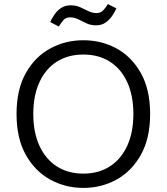

<svg xmlns="http://www.w3.org/2000/svg" viewBox="-20 -905 816 940"><path d="M388 15Q300 15 225.5 -26Q151 -67 106 -147.5Q61 -228 61 -347Q61 -466 106 -546.5Q151 -627 225.5 -667.5Q300 -708 388 -708Q477 -708 551 -667.5Q625 -627 670 -546.5Q715 -466 715 -347Q715 -228 670 -147.5Q625 -67 551 -26Q477 15 388 15ZM388 -55Q463 -55 518 -90.5Q573 -126 603 -191.5Q633 -257 633 -347Q633 -437 603 -502.5Q573 -568 518 -603Q463 -638 388 -638Q313 -638 258 -603Q203 -568 173 -502.5Q143 -437 143 -347Q143 -257 173 -191.5Q203 -126 258 -90.5Q313 -55 388 -55ZM268 -775 226 -797Q233 -814 246 -833Q259 -852 278.5 -865.5Q298 -879 325 -879Q352 -879 373 -869.5Q394 -860 413 -850.5Q432 -841 452 -841Q473 -841 485.5 -854.5Q498 -868 508 -885L550 -864Q543 -848 530 -828.5Q517 -809 497.5 -795Q478 -781 451 -781Q424 -781 403 -791Q382 -801 363 -810.5Q344 -820 323 -820Q302 -820 290 -806Q278 -792 268 -775Z"/></svg>

Font: Ubuntu Sans
Style: Regular
Weight: 400
Designer: Dalton Maag Ltd
Foundry: Dalton Maag Ltd
Version: Version 1.006; ttfautohint (v1.8.4.7-5d5b)